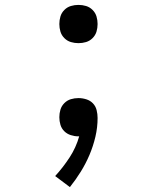

<svg xmlns="http://www.w3.org/2000/svg" viewBox="-20 -548 640 783"><path d="M300 -372Q284 -372 269 -376.5Q254 -381 242.5 -392.5Q231 -404 226.5 -419Q222 -434 222 -450Q222 -466 226.5 -481Q231 -496 242.5 -507.5Q254 -519 269 -523.5Q284 -528 300 -528Q316 -528 331 -523.5Q346 -519 357.5 -507.5Q369 -496 373.5 -481Q378 -466 378 -450Q378 -434 373.5 -419Q369 -404 357.5 -392.5Q346 -381 331 -376.5Q316 -372 300 -372ZM265 215 205 170Q237 135 263.5 94.5Q290 54 303 8Q302 8 301 8Q300 8 299 8Q284 8 268.5 3Q253 -2 242 -13Q231 -24 226.5 -39Q222 -54 222 -70Q222 -86 226.5 -101Q231 -116 242.5 -127.5Q254 -139 269 -143.5Q284 -148 300 -148Q316 -148 332 -143Q348 -138 359 -126.5Q370 -115 374 -99Q378 -83 378 -67Q378 -28 369 10Q360 48 345 83.5Q330 119 309.5 152Q289 185 265 215Z"/></svg>

Font: Zed Mono Extended
Style: Regular
Weight: 400
Width: 7
Monospace: yes
Designer: Belleve Invis
Foundry: Belleve Invis
Version: Version 1.0.0; ttfautohint (v1.8.4)